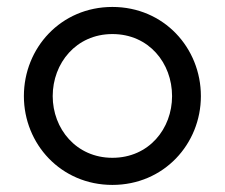

<svg xmlns="http://www.w3.org/2000/svg" viewBox="-20 -518 647 553"><path d="M303.7 -498C155.3 -498 48.8 -379.9 48.8 -241.2C48.8 -103.5 155.3 14.6 303.7 14.6C452.1 14.6 558.6 -103.5 558.6 -241.2C558.6 -379.9 452.1 -498 303.7 -498ZM303.7 -419.9C409.2 -419.9 475.6 -335.9 475.6 -241.2C475.6 -147.5 409.2 -63.5 303.7 -63.5C199.2 -63.5 131.8 -147.5 131.8 -241.2C131.8 -335.9 199.2 -419.9 303.7 -419.9Z"/></svg>

Font: Sen-gleads
Style: Regular
Weight: 400
Designer: Kosal Sen, Philatype
Foundry: Philatype
Version: Version 1.004; ttfautohint (v1.8.3)